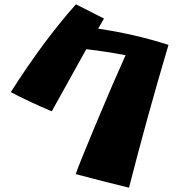

<svg xmlns="http://www.w3.org/2000/svg" viewBox="-20 -827 831 890"><path d="M331 -20Q345 -62 424 -251Q503 -440 562 -571Q474 -588 380 -599L220 -311Q113 -356 30 -400Q183 -640 332 -807L462 -741L435 -694Q601 -670 761 -619Q661 -282 578 43Q462 15 331 -20Z"/></svg>

Font: Otomanopee One
Style: Regular
Weight: 400
Designer: Das Ende der Wildnis
Foundry: Gutenberg Labo
Version: Version 3.005